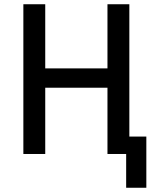

<svg xmlns="http://www.w3.org/2000/svg" viewBox="-20 -725 768 904"><path d="M574 159V0H488V-82H669V159ZM90 0V-705H193V-403H486V-705H589V0H486V-312H193V0Z"/></svg>

Font: Nunito Sans 7pt Condensed SemiBold
Style: Regular
Weight: 600
Width: 3
Designer: Vernon Adams
Foundry: Vernon Adams
Version: Version 3.101;gftools[0.9.27]